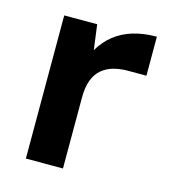

<svg xmlns="http://www.w3.org/2000/svg" viewBox="-86 -604 600 675"><g transform="rotate(15 214.0 -266.5)"><path d="M69 0V-521H189L201 -430Q221 -464 250 -487Q279 -510 317.5 -521.5Q356 -533 403 -533V-391H335Q308 -391 284 -384.5Q260 -378 242 -363Q224 -348 214 -322.5Q204 -297 204 -258V0Z"/></g></svg>

Font: DM Sans 10pt
Style: Bold
Weight: 700
Version: Version 4.004;gftools[0.9.30]